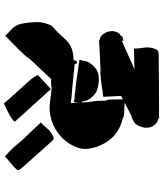

<svg xmlns="http://www.w3.org/2000/svg" viewBox="58 -904 883 1040"><g transform="rotate(90 500.0 -383.5)"><path d="M724 -276Q714 -267 703 -258.5Q692 -250 680 -243Q625 -210 559 -210Q558 -210 557 -210.5Q556 -211 555 -211V-210Q550 -211 544.5 -211.5Q539 -212 534 -212Q515 -215 497 -217Q479 -219 460 -221Q459 -221 459 -222Q444 -218 425 -218Q421 -218 417 -218Q413 -218 408 -219Q380 -189 352 -159Q324 -129 296 -100Q298 -99 286.5 -85Q275 -71 256.5 -52Q238 -33 218.5 -14Q199 5 186 17.5Q173 30 173 30Q162 19 159 15.5Q156 12 145 2Q114 -23 107 -63Q100 -100 99 -135.5Q98 -171 112 -206Q115 -219 126 -228Q144 -243 160.5 -261Q177 -279 193 -296Q217 -322 246 -331Q275 -340 306 -340Q307 -343 307 -348Q308 -352 309.5 -355Q311 -358 316 -359Q324 -360 326 -349L328 -346Q337 -345 347 -344Q357 -343 367 -342Q404 -338 441 -334.5Q478 -331 515 -328Q521 -326 524 -326Q528 -325 538 -325Q537 -335 536.5 -344.5Q536 -354 536 -364Q535 -360 534.5 -356Q534 -352 533 -347Q532 -344 530 -341.5Q528 -339 524 -342Q517 -347 509.5 -346Q502 -345 494 -346Q479 -349 463.5 -350Q448 -351 432 -353Q401 -358 368.5 -362.5Q336 -367 303 -372Q305 -379 306.5 -384.5Q308 -390 309 -396Q311 -413 320 -427Q329 -441 341 -452Q352 -463 365 -468.5Q378 -474 392 -476Q427 -480 464 -468Q487 -461 503 -442Q511 -433 518 -422.5Q525 -412 527 -399Q528 -395 529 -391Q530 -387 534 -383Q534 -383 534.5 -383Q535 -383 535 -382Q535 -386 535 -389Q535 -392 534 -396Q533 -420 529 -443.5Q525 -467 525 -491Q525 -501 525 -510.5Q525 -520 519 -529Q518 -545 518 -570.5Q518 -596 518 -607Q514 -605 509 -602.5Q504 -600 499 -598L504 -501Q481 -498 457.5 -494.5Q434 -491 412 -488Q391 -486 375.5 -485.5Q360 -485 360 -486L227 -480L221 -477Q221 -479 220 -479H217Q214 -479 211 -478.5Q208 -478 206 -479L197 -478V-480Q194 -481 191 -482Q188 -483 185 -484Q171 -489 161 -505Q150 -522 148 -545Q147 -557 152 -571Q155 -578 159 -584Q163 -590 170 -594Q172 -596 173.5 -597.5Q175 -599 176 -601Q176 -605 181 -605Q184 -606 187.5 -607Q191 -608 195 -609Q202 -611 200 -606V-600Q204 -602 205 -603Q243 -620 280.5 -637Q318 -654 355 -670Q329 -669 301.5 -668.5Q274 -668 243 -667Q242 -696 237.5 -723Q233 -750 243 -777Q247 -791 253.5 -796Q260 -801 275 -801Q352 -802 428.5 -802.5Q505 -803 582 -803Q591 -803 598 -803Q605 -803 609 -802Q609 -804 610 -805Q615 -804 618 -802.5Q621 -801 625 -799Q637 -796 645 -789Q653 -782 660 -773Q666 -766 668.5 -756.5Q671 -747 671 -737Q672 -724 668.5 -712.5Q665 -701 660 -690Q654 -675 639 -667Q633 -663 625.5 -659Q618 -655 609 -654Q590 -645 572 -635.5Q554 -626 536 -617Q539 -617 542 -616.5Q545 -616 548 -616Q557 -615 566 -615Q575 -615 585 -615Q595 -614 604 -612.5Q613 -611 622 -607Q637 -602 652.5 -596.5Q668 -591 681 -583Q708 -568 727.5 -546.5Q747 -525 760 -499Q779 -464 785 -422Q790 -389 777 -356Q768 -333 755 -313Q742 -293 724 -276ZM757 -40Q744 -57 729 -72Q714 -87 699 -103Q686 -117 672.5 -131.5Q659 -146 643 -162Q661 -180 676.5 -198.5Q692 -217 714 -227Q724 -232 730.5 -232Q737 -232 744 -223Q780 -183 816 -142Q852 -101 889 -60Q901 -46 901 -40Q901 -34 887 -20Q872 -7 857 5.5Q842 18 826 32Q807 13 789.5 -3.5Q772 -20 757 -40ZM636 -25Q640 -21 630.5 -12.5Q621 -4 604.5 5.5Q588 15 571 23Q554 31 544.5 35Q535 39 539 37Q534 31 529.5 25Q525 19 520 14Q492 -17 464.5 -47.5Q437 -78 409 -109Q403 -117 397 -126.5Q391 -136 385 -146L462 -217Q472 -206 481.5 -196Q491 -186 500 -175Q534 -137 568 -100Q602 -63 636 -25Z"/></g></svg>

Font: Palette Mosaic
Style: Regular
Weight: 400
Designer: Shibuyafont
Version: Version 1.001